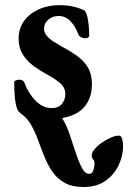

<svg xmlns="http://www.w3.org/2000/svg" viewBox="-20 -453 501 751"><path d="M306.3 278.5Q262.6 278.5 233.4 262.4Q204.2 246.2 185.6 219.5Q167.1 192.9 154 160.5Q140.9 128.1 129.2 95.8Q117.5 63.5 102.3 36.5Q87.2 9.4 63.5 -7.5Q62.2 -8.9 59.6 -10.8Q57 -12.8 54.9 -15.2Q52.8 -17.6 51 -19Q42.3 -34.1 38.6 -66.9Q35 -99.6 35.6 -130.6Q35.6 -135.6 41.6 -138.4Q47.5 -141.2 54.3 -141.2Q70.7 -141.2 75 -130.9Q83.9 -105.7 99.6 -82.7Q115.2 -59.6 136.1 -44.9Q157 -30.2 181.1 -30.2Q208.9 -30.2 222.3 -46.9Q235.6 -63.7 235.6 -84.6Q235.6 -110.8 214.5 -128.4Q193.4 -146.1 166.9 -160.1Q139.7 -174.6 113.6 -193.2Q87.5 -211.8 70.2 -238.6Q52.9 -265.4 52.9 -302.6Q52.9 -341.4 73.7 -370.5Q94.5 -399.5 131 -416.2Q167.4 -432.9 213.1 -432.9Q246.4 -432.9 274 -425.4Q301.6 -417.9 311.9 -410.7Q320.1 -400.5 324.5 -373Q328.9 -345.5 328.9 -312.2Q328.9 -308.5 324.1 -305.9Q319.4 -303.3 312.3 -303.3Q305.3 -303.3 297.1 -307.4Q288.9 -311.5 287.3 -316.9Q274.8 -350.2 255.5 -370.3Q236.2 -390.5 208.7 -390.5Q185.6 -390.5 168.9 -376.2Q152.3 -361.8 152.3 -340Q152.3 -325.8 162.7 -313.3Q173.1 -300.8 189 -290.6Q204.9 -280.4 222.5 -270.4Q261.3 -249.9 287.5 -229.6Q313.7 -209.3 326.7 -184Q339.6 -158.7 339.6 -123.2Q339.6 -70.4 310.6 -35.8Q281.5 -1.2 223.1 8.6Q240.1 36.5 252.6 73.3Q265.1 110.1 276.6 145.2Q288.1 180.2 300.4 203.5Q312.6 226.9 329 226.9Q340.4 226.9 345 213.5Q349.6 200.1 349.6 185.2Q349.6 175.6 344.1 170.2Q338.6 164.9 338.6 155.4Q338.6 144.3 349.7 130.9Q360.7 117.5 377.7 105.4Q394.8 93.3 413.1 85.4Q431.4 77.5 445.1 77.5Q454.4 77.5 457.9 90.9Q461.5 104.3 461.5 116.7Q461.5 156.7 443.8 193.7Q426.2 230.6 392 254.6Q357.9 278.5 306.3 278.5Z"/></svg>

Font: EB Garamond
Style: Italic
Weight: 400
Italic angle: -17.2°
Designer: Georg Duffner and Octavio Pardo
Foundry: Georg Duffner
Version: Version 1.001